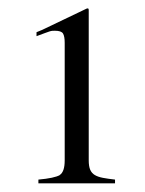

<svg xmlns="http://www.w3.org/2000/svg" viewBox="-20 -691 340 449"><path d="M69.8 -271Q107.4 -274.4 120.1 -281.7H119.6Q131.3 -289.1 131.3 -315.9V-590.8Q131.3 -606 127.4 -612.5Q123.5 -619.1 108.4 -619.1Q105 -619.1 102.3 -618.9Q99.6 -618.7 95.5 -617.4Q91.3 -616.2 84.5 -613.5Q77.6 -610.8 65.4 -606.4V-615.7L78.6 -621.1Q104.5 -633.8 130.6 -646Q156.7 -658.2 182.6 -670.9Q183.6 -671.4 185.1 -671.4Q187.5 -671.4 187.5 -667V-315.9Q187.5 -302.2 190.9 -294.2Q194.3 -286.1 201.7 -281.7Q209 -277.3 220.7 -275.1Q232.4 -272.9 249 -271V-262.2H69.8Z"/></svg>

Font: Dima Niloofar
Style: Regular
Weight: 400
Designer: R.Balvardi
Foundry: Dima Software Group
Version: Version 3.00;November 13, 2018;FontCreator 11.5.0.2427 64-bi